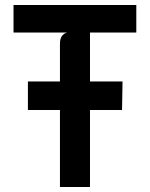

<svg xmlns="http://www.w3.org/2000/svg" viewBox="-20 -747 598 767"><path d="M219.5 0V-573Q219.5 -608.5 247.5 -617H34V-727H524.5V-617H339.5V0ZM91.5 -307.5V-421.5H469.5L467.5 -307.5Z"/></svg>

Font: Spline Sans Medium
Style: Regular
Weight: 500
Designer: Eben Sorkin, Mirko Velimirovic
Foundry: Sorkin Type
Version: Version 1.000; ttfautohint (v1.8.3)